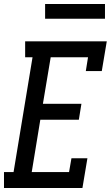

<svg xmlns="http://www.w3.org/2000/svg" viewBox="-36 -942 556 962"><path d="M-16 0V-80H32L127 -655H90V-735H499L474 -586H394L405 -655H218L179 -422H372L359 -342H166L123 -80H310L322 -149H402L377 0ZM190 -848V-922H490V-848Z"/></svg>

Font: Iosevka Slab Medium
Style: Italic
Weight: 500
Italic angle: -9°
Monospace: yes
Designer: Belleve Invis
Foundry: Belleve Invis
Version: Version 11.1.0; ttfautohint (v1.8.3)